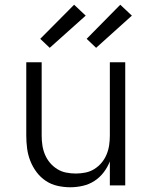

<svg xmlns="http://www.w3.org/2000/svg" viewBox="-20 -783 640 811"><path d="M277 8Q250 8 223 2Q196 -4 173.5 -19Q151 -34 134.5 -56Q118 -78 108 -103.5Q98 -129 94.5 -156Q91 -183 91 -210V-520H156V-210Q156 -190 159 -169.5Q162 -149 170 -130Q178 -111 191 -95.5Q204 -80 221.5 -69Q239 -58 259.5 -54Q280 -50 300 -50Q320 -50 340.5 -54Q361 -58 378.5 -69Q396 -80 409 -95.5Q422 -111 430 -130Q438 -149 441 -169.5Q444 -190 444 -210V-520H509V0H444V-101Q434 -76 417.5 -54.5Q401 -33 378.5 -18.5Q356 -4 329.5 2Q303 8 277 8ZM386 -581 346 -619 488 -763 537 -717ZM190 -581 150 -619 293 -763 342 -717Z"/></svg>

Font: Iosevka Aile Custom Light
Style: Regular
Weight: 300
Designer: Belleve Invis
Foundry: Belleve Invis
Version: Version 17.0.2; ttfautohint (v1.8.3)